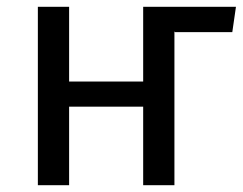

<svg xmlns="http://www.w3.org/2000/svg" viewBox="-20 -547 717 567"><path d="M676.8 -526.9 666 -452.1H497.1L495.1 -454.1V0H402.8V-231.9H184.1V0H91.8V-526.9H184.1V-306.2H402.8V-526.9Z"/></svg>

Font: FiraGO
Style: Regular
Weight: 400
Designer: bBox Type
Foundry: bBox Type GmbH
Version: Version 1.001;PS 001.001;hotconv 1.0.88;makeotf.lib2.5.64775